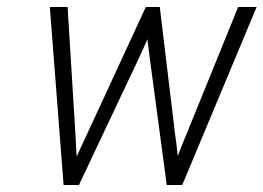

<svg xmlns="http://www.w3.org/2000/svg" viewBox="-20 -531 756 551"><path d="M162.5 0 123 -511H174L196.5 -145.5Q197.5 -130 198.2 -113.5Q199 -97 200 -81.5Q206.5 -96 214.8 -114Q223 -132 229.5 -145.5L398.5 -511H438.5L482.5 -145.5Q485 -129.5 486.8 -114.2Q488.5 -99 490 -83Q496 -99 502.2 -114.5Q508.5 -130 515 -145.5L663.5 -511H716.5L503 0H458.5L409.5 -366.5Q408 -378.5 406.2 -393.5Q404.5 -408.5 403 -418.5Q398 -406.5 391.5 -392.2Q385 -378 379.5 -366L206.5 0Z"/></svg>

Font: Overpass ExtraLight
Style: Italic
Weight: 250
Italic angle: -10°
Designer: Delve Withrington, Dave Bailey, Thomas Jockin
Foundry: Delve Fonts LLC
Version: Version 4.000